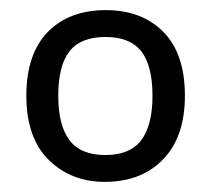

<svg xmlns="http://www.w3.org/2000/svg" viewBox="-20 -742 416 379"><path d="M345 -553Q345 -472 302 -427.5Q259 -383 187 -383Q120 -383 76 -426.5Q32 -470 32 -553Q32 -635 74 -678.5Q116 -722 189 -722Q260 -722 302.5 -679Q345 -636 345 -553ZM95 -553Q95 -495 117 -465.5Q139 -436 188 -436Q237 -436 259 -465.5Q281 -495 281 -553Q281 -612 259 -640.5Q237 -669 188 -669Q139 -669 117 -640.5Q95 -612 95 -553Z"/></svg>

Font: Noto Sans Mongolian
Style: Regular
Weight: 400
Designer: Monotype Design Team
Foundry: Monotype Imaging Inc.
Version: Version 3.001; ttfautohint (v1.8.4.7-5d5b)